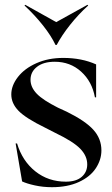

<svg xmlns="http://www.w3.org/2000/svg" viewBox="-20 -764 468 799"><path d="M72 -9 45 -167H51Q73 -94 127 -51Q181 -8 254 -8Q297 -8 320 -28Q343 -48 343 -80Q343 -115 314 -145Q285 -175 210 -211L167 -233Q87 -272 57 -303Q27 -334 27 -371Q27 -408 54.5 -443.5Q82 -479 131.5 -501Q181 -523 243 -523Q320 -523 380 -496V-359H375Q363 -425 317.5 -466Q272 -507 208 -507Q161 -507 134 -486Q107 -465 107 -432Q107 -401 133 -374Q159 -347 221 -316L258 -299Q335 -261 368.5 -224Q402 -187 402 -138Q402 -99 378.5 -63.5Q355 -28 308 -6.5Q261 15 196 15Q159 15 125 7.5Q91 0 72 -9ZM344 -744 347 -741Q307 -705 272 -661Q237 -617 216 -577H211Q193 -615 159 -658Q125 -701 82 -741L85 -744L214 -672Z"/></svg>

Font: Nyght Serif
Style: Regular
Weight: 400
Designer: Maksym Kobuzan
Version: Version 0.410;July 4, 2025;FontCreator 15.0.0.2958 64-bit